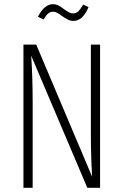

<svg xmlns="http://www.w3.org/2000/svg" viewBox="-20 -897 590 917"><path d="M458 0H397L129 -631Q136 -528 136 -409V0H92V-684H153L420 -53Q414 -155 414 -252V-684H458ZM274 -822Q261 -832 252 -836.5Q243 -841 234 -841Q220 -841 210 -832.5Q200 -824 188 -804L161 -817Q192 -877 233 -877Q246 -877 258.5 -871Q271 -865 286 -853Q302 -842 311 -837.5Q320 -833 330 -833Q343 -833 353.5 -842.5Q364 -852 377 -875L403 -863Q375 -797 331 -797Q316 -797 304 -803.5Q292 -810 274 -822Z"/></svg>

Font: Fira Sans Extra Condensed ExtraLight
Style: Regular
Weight: 275
Width: 1
Designer: Carrois Corporate & Edenspiekermann AG
Foundry: Carrois Corporate GbR & Edenspiekermann AG
Version: Version 4.203